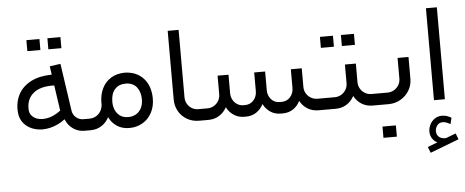

<svg xmlns="http://www.w3.org/2000/svg" viewBox="-61 -839 3310 1368"><g transform="rotate(-5 1593.5 -154.5)"><path d="M523 0H548.7V-82.7H522.5Q493.1 -82.7 470.6 -102Q448.1 -121.3 443.9 -150.7L394.3 -489.9L317.1 -478.9L325.8 -418.7Q237.6 -417.7 176.7 -386.5Q115.8 -355.2 86.6 -300.3Q57.4 -245.4 62 -174.6Q65.3 -123.6 96.3 -89.2Q127.3 -54.7 176.2 -42Q225.2 -29.4 281.5 -42.3Q337.8 -55.1 389.2 -93.8Q407.2 -49.2 443 -24.6Q478.9 0 523 0ZM363.5 -158.1Q310.7 -118.1 259.4 -111.2Q208.2 -104.3 175.6 -124.8Q142.9 -145.2 140.2 -180.6Q135.6 -258.3 186.4 -301Q237.1 -343.8 336.9 -340.5ZM260.6 -679.2Q213.7 -679.2 167.3 -679.2Q166.8 -640.6 167.3 -600.6Q167.3 -600.6 260.6 -600.6Q260.6 -640.6 260.6 -679.2ZM410.8 -679.7Q364.4 -679.2 317.6 -679.7Q317.6 -640.6 317.6 -600.6Q317.6 -600.6 410.8 -600.6Q411.3 -640.6 410.8 -679.7Z M844.7 -69.9Q807 -69.9 783.3 -87.5Q759.7 -105.2 749.1 -132.4Q738.5 -159.5 739 -189.3Q739 -245.4 766.8 -277.1Q794.6 -308.8 844.7 -309.3Q895.7 -308.8 922.6 -276Q949.4 -243.1 950.4 -189.8Q950.4 -148.9 935.2 -122Q920 -95.1 895.7 -82.5Q871.3 -69.9 844.7 -69.9ZM660.8 -189.8Q660.8 -185.7 661.3 -177.8Q661.3 -177.4 661.3 -177.4Q659.9 -137.9 633.7 -110.8Q607.5 -83.6 568 -82.7H548.7Q530.3 -74 523.7 -57.7Q517 -41.4 523.7 -25Q530.3 -8.7 548.7 0H568Q611.7 0 645.9 -22.1Q680.1 -44.1 699.4 -81.8Q719.7 -39.5 756.7 -15.6Q793.7 8.3 844.7 8.3Q896.6 8.3 938.6 -16.1Q980.7 -40.4 1004.8 -85.2Q1029 -130.1 1028.5 -189.8Q1026.7 -279 977.7 -332Q928.8 -385.1 845.1 -387.4Q788.1 -386.9 746.6 -361.4Q705 -335.9 683.1 -291.1Q661.3 -246.3 660.8 -189.8Z M1379.6 -82.7H1344.7Q1319.4 -82.7 1298.7 -95.1Q1278 -107.5 1266.1 -128.7Q1254.1 -149.8 1254.1 -175.1V-657.6H1176V-166.4Q1176 -121.3 1197.2 -83.2Q1218.3 -45 1256.7 -22.5Q1295 0 1344.7 0H1379.6Z M1379.6 0H1409.9Q1453.6 0 1487.6 -21.4Q1521.6 -42.7 1540.9 -79Q1559.7 -42.7 1592.4 -21.4Q1625 0 1665.9 0H1678.8Q1720.6 0 1752.5 -21.1Q1784.5 -42.3 1803.3 -78.6Q1822.2 -42.3 1853.9 -21.1Q1885.6 0 1927.4 0H1940.7Q1983.9 0 2015.6 -20.9Q2047.3 -41.8 2065.7 -78.6Q2085 -42.3 2119.3 -21.1Q2153.5 0 2196.7 0H2227V-82.7H2196.7Q2171.4 -82.7 2150.3 -95.1Q2129.1 -107.5 2116.7 -128.7Q2104.3 -149.8 2104.3 -175.1V-308.4H2026.2V-175.1Q2026.2 -136 2002.3 -109.4Q1978.4 -82.7 1940.7 -82.7H1927.4Q1889.7 -82.7 1866 -109.4Q1842.4 -136 1842.4 -175.1V-308.4H1764.2V-175.1Q1764.2 -136 1740.3 -109.4Q1716.5 -82.7 1678.8 -82.7H1665.9Q1642.9 -82.7 1623.4 -95.1Q1603.9 -107.5 1592.1 -128.9Q1580.4 -150.3 1580.4 -175.1V-308.4H1502.3V-175.1Q1502.3 -149.8 1489.9 -128.7Q1477.5 -107.5 1456.3 -95.1Q1435.2 -82.7 1409.9 -82.7H1379.6Q1361.2 -74 1354.5 -57.7Q1347.9 -41.4 1354.5 -25Q1361.2 -8.7 1379.6 0Z M2227 0H2320.8Q2364.4 0 2398.7 -21.6Q2432.9 -43.2 2452.2 -80Q2471.5 -43.2 2505.7 -21.6Q2540 0 2583.6 0H2604.8V-82.7H2583.6Q2558.4 -82.7 2537.2 -95.1Q2516.1 -107.5 2503.7 -128.7Q2491.3 -149.8 2491.3 -175.1V-308.4H2413.1V-175.1Q2413.1 -149.8 2400.7 -128.7Q2388.3 -107.5 2367 -95.1Q2345.6 -82.7 2320.8 -82.7H2227Q2208.6 -74 2202 -57.7Q2195.3 -41.4 2202 -25Q2208.6 -8.7 2227 0ZM2346 -520.2Q2299.2 -520.2 2252.8 -520.2Q2252.3 -481.6 2252.8 -441.6Q2252.8 -441.6 2346 -441.6Q2346 -481.6 2346 -520.2ZM2496.3 -520.7Q2449.9 -520.2 2403 -520.7Q2403 -481.6 2403 -441.6Q2403 -441.6 2496.3 -441.6Q2496.8 -481.6 2496.3 -520.7Z M2604.8 0H2698.5Q2744.9 0 2784 -22.3Q2823.1 -44.6 2846 -82.7Q2869 -120.9 2869 -166.4V-322.6H2790.9V-175.1Q2790.9 -149.8 2778.5 -128.7Q2766.1 -107.5 2744.7 -95.1Q2723.3 -82.7 2698.5 -82.7H2604.8Q2586.4 -74 2579.7 -57.7Q2573.1 -41.4 2579.7 -25Q2586.4 -8.7 2604.8 0ZM2737.1 155.3Q2688.9 155.3 2641.1 155.3Q2640.6 195.3 2641.1 235.8Q2641.1 235.8 2737.1 235.8Q2737.1 195.3 2737.1 155.3Z M3023 0H3101.1V-657.6H3023ZM2966.9 371.3 3172.8 292.7 3156.2 249.5 3085 276.7Q3051.5 278 3034.2 261.9Q3017 245.9 3017.5 220.6Q3017.5 198.5 3031.7 180.1Q3046 161.8 3068.9 161.8Q3084.1 161.3 3095.8 165.7Q3107.5 170 3122.2 177.8Q3124.5 178.8 3125.9 179.7L3136.5 135.1Q3120.4 125.9 3104.8 120.6Q3089.2 115.3 3068.9 115.3Q3040 115.3 3017.7 130.7Q2995.4 146.1 2983.2 170.3Q2971 194.4 2971 220.6Q2971 247.2 2984.8 269.3Q2998.6 291.4 3021.6 301L2950.4 328.6Z"/></g></svg>

Font: Arad
Style: Regular
Weight: 400
Designer: Mohammad Darvishi
Version: Version 1.010;September 21, 2024;FontCreator 15.0.0.2992 64-